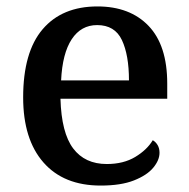

<svg xmlns="http://www.w3.org/2000/svg" viewBox="-20 -567 587 597"><path d="M293 10Q178 10 115 -62Q52 -134 52 -264Q52 -405 112.5 -476Q173 -547 283 -547Q384 -547 442 -486.5Q500 -426 500 -307V-260H168Q171 -154 207.5 -105.5Q244 -57 312 -57Q364 -57 400.5 -79Q437 -101 455 -131Q464 -126 470 -116Q476 -106 476 -92Q476 -69 456.5 -45.5Q437 -22 396.5 -6Q356 10 293 10ZM381 -317Q381 -396 359 -442.5Q337 -489 282 -489Q232 -489 203 -445Q174 -401 170 -317Z"/></svg>

Font: Noto Naskh Arabic Medium
Style: Regular
Weight: 500
Designer: Monotype Design Team, David Williams, Mohamad Dakak and Nizar Qandah
Foundry: Monotype Imaging Inc.
Version: Version 2.016